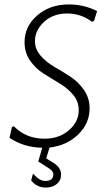

<svg xmlns="http://www.w3.org/2000/svg" viewBox="-20 -663 477 868"><path d="M291 -643Q359 -643 419 -613L405 -568L395 -565Q346 -602 284 -602Q220 -602 179 -564Q138 -526 138 -477Q138 -441 163.5 -411.5Q189 -382 225.5 -361Q262 -340 298 -316.5Q334 -293 359.5 -256.5Q385 -220 385 -173Q385 -105 333.5 -55Q282 -5 204 4L189 53L221 73Q256 94 256 126Q256 153 236.5 169Q217 185 187 185Q147 185 121 153L128 125L132 124Q158 155 185 155Q221 155 221 125Q221 109 198 96L153 67L171 5Q86 3 23 -40L34 -89L43 -92Q98 -36 181 -36Q248 -36 292 -74.5Q336 -113 336 -165Q336 -204 311 -234Q286 -264 250 -285.5Q214 -307 177.5 -330Q141 -353 116 -389Q91 -425 91 -472Q91 -544 148.5 -593.5Q206 -643 291 -643Z"/></svg>

Font: Alegreya Sans Light
Style: Italic
Weight: 300
Italic angle: -7°
Designer: Juan Pablo del Peral
Foundry: Huerta Tipografica
Version: Version 2.007